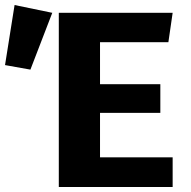

<svg xmlns="http://www.w3.org/2000/svg" viewBox="-141 -744 761 764"><path d="M257 -409H497V-295H257V-118H546V0H93V-693H546L529 -576H257ZM67 -693 -20 -467 -121 -485 -83 -724Z"/></svg>

Font: Fira Mono
Style: Bold
Weight: 700
Monospace: yes
Designer: Carrois Corporate & Edenspiekermann AG
Foundry: Carrois Corporate GbR & Edenspiekermann AG
Version: Version 3.206